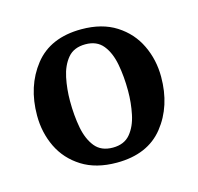

<svg xmlns="http://www.w3.org/2000/svg" viewBox="-61 -865 470 456"><g transform="rotate(-15 174.0 -637.0)"><path d="M20 -630Q20 -702 59 -751.5Q98 -801 174.5 -801Q225 -801 259.5 -779Q294 -757 311.2 -721Q328.5 -685 328.5 -643Q328.5 -571 289.5 -522Q250.5 -473 174.5 -473Q123.5 -473 89 -494.8Q54.5 -516.5 37.2 -552.2Q20 -588 20 -630ZM104.5 -643Q104.5 -607.5 110.2 -577.2Q116 -547 131 -528.5Q146 -510 174.5 -510Q202.5 -510 217.5 -528Q232.5 -546 238.2 -573.8Q244 -601.5 244 -631Q244 -666.5 238.2 -696.8Q232.5 -727 217.5 -745.5Q202.5 -764 174.5 -764Q146 -764 131 -746Q116 -728 110.2 -700.2Q104.5 -672.5 104.5 -643Z"/></g></svg>

Font: Besley* Condensed Semi
Style: Regular
Weight: 600
Width: 3
Designer: Owen Earl
Foundry: indestructible type*
Version: Version 3.000; ttfautohint (v1.8.3)